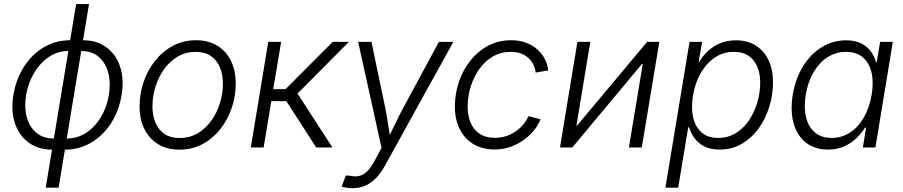

<svg xmlns="http://www.w3.org/2000/svg" viewBox="-20 -748 4582 974"><path d="M243.7 11.2Q174.8 11.2 126 -24.2Q77.1 -59.6 55.9 -122.1Q34.7 -184.6 47.9 -265.6Q61.5 -347.7 102.1 -410.4Q142.6 -473.1 202.9 -508.5Q263.2 -543.9 335.4 -543.9H401.4Q470.2 -543.9 519 -508.5Q567.9 -473.1 589.1 -410.4Q610.4 -347.7 596.7 -265.6Q583.5 -184.6 542.7 -122.1Q502 -59.6 441.9 -24.2Q381.8 11.2 309.1 11.2ZM252.9 -45.4H318.8Q373.5 -45.4 418 -75Q462.4 -104.5 492.2 -154.5Q522 -204.6 532.2 -265.6Q542.5 -327.6 529.3 -378.2Q516.1 -428.7 481.4 -459Q446.8 -489.3 392.1 -489.3H326.7Q272.5 -489.3 227.8 -459Q183.1 -428.7 153.1 -378.2Q123 -327.6 112.3 -265.6Q102.5 -204.6 115.7 -154.5Q128.9 -104.5 163.8 -75Q198.7 -45.4 252.9 -45.4ZM211.9 204.1 366.2 -727.5H431.6L277.3 204.1Z M890.1 11.2Q827.6 11.2 782.5 -16.4Q737.3 -43.9 712.6 -93.3Q688 -142.6 688 -208Q688 -271.5 708.3 -331.3Q728.5 -391.1 766.4 -439.2Q804.2 -487.3 856.9 -515.6Q909.7 -543.9 974.1 -543.9Q1036.6 -543.9 1081.8 -516.6Q1127 -489.3 1151.4 -439.7Q1175.8 -390.1 1175.8 -324.2Q1175.8 -260.3 1155.5 -200.4Q1135.3 -140.6 1097.4 -92.8Q1059.6 -44.9 1007.1 -16.8Q954.6 11.2 890.1 11.2ZM891.6 -47.9Q942.9 -47.9 983.6 -72.3Q1024.4 -96.7 1052.7 -136.7Q1081.1 -176.8 1095.9 -225.6Q1110.8 -274.4 1110.8 -323.2Q1110.8 -371.1 1095.2 -407.5Q1079.6 -443.8 1048.8 -464.4Q1018.1 -484.9 972.2 -484.9Q921.9 -484.9 881.6 -460.9Q841.3 -437 812.5 -397Q783.7 -356.9 768.6 -307.9Q753.4 -258.8 753.4 -208.5Q753.4 -137.7 788.3 -92.8Q823.2 -47.9 891.6 -47.9Z M1252.4 0 1340.8 -535.6H1406.2L1366.2 -295.9H1428.7L1668 -535.6H1750L1489.3 -273.4L1666.5 0H1584L1432.6 -234.9H1356.4L1317.4 0Z M1712.9 199.2 1734.4 142.1 1755.4 143.6Q1780.8 149.4 1802 144.5Q1823.2 139.6 1842.3 121.3Q1861.3 103 1879.9 68.4L1915.5 2.4L1796.9 -535.6H1864.3L1934.1 -202.1Q1942.9 -158.7 1949.2 -115.2Q1955.6 -71.8 1962.4 -30.3H1940.9Q1961.9 -71.8 1982.4 -115.2Q2002.9 -158.7 2026.4 -202.1L2206.5 -535.6H2279.8L1933.1 91.8Q1912.1 130.4 1887 156Q1861.8 181.6 1832.5 194.1Q1803.2 206.5 1769.5 206.5Q1752.9 206.5 1738.3 204.3Q1723.6 202.1 1712.9 199.2Z M2488.8 10.3Q2425.8 10.3 2380.1 -17.8Q2334.5 -45.9 2310.3 -96.7Q2286.1 -147.5 2287.6 -214.4Q2288.6 -277.3 2309.1 -336.2Q2329.6 -395 2367.2 -441.9Q2404.8 -488.8 2456.8 -516.4Q2508.8 -543.9 2572.8 -543.9Q2614.7 -543.9 2648.7 -531.2Q2682.6 -518.6 2706.5 -496.8Q2730.5 -475.1 2744.4 -447.8Q2758.3 -420.4 2760.7 -390.6L2697.3 -379.9Q2695.3 -399.4 2686.8 -418Q2678.2 -436.5 2662.8 -451.7Q2647.5 -466.8 2624.8 -475.8Q2602.1 -484.9 2571.3 -484.9Q2520.5 -484.9 2480.7 -461.7Q2440.9 -438.5 2412.6 -399.2Q2384.3 -359.9 2368.9 -311.8Q2353.5 -263.7 2352.5 -214.4Q2351.1 -165.5 2366.2 -128.2Q2381.3 -90.8 2412.6 -69.8Q2443.8 -48.8 2490.2 -48.8Q2522.5 -48.8 2549.8 -58.3Q2577.1 -67.9 2599.1 -83.7Q2621.1 -99.6 2636.7 -119.1Q2652.3 -138.7 2660.6 -158.7L2722.2 -143.1Q2710.4 -113.3 2688 -85.7Q2665.5 -58.1 2635 -36.6Q2604.5 -15.1 2567.6 -2.4Q2530.8 10.3 2488.8 10.3Z M3235.8 0H3170.4L3240.7 -423.8H3236.8L2883.3 0H2820.8L2909.2 -535.6H2974.6L2904.3 -111.3H2907.7L3262.7 -535.6H3324.7Z M3355.5 204.1 3478 -535.6H3541.5L3524.4 -433.6H3527.3Q3543.5 -462.4 3569.8 -487.5Q3596.2 -512.7 3632.3 -528.1Q3668.5 -543.5 3713.4 -543.5Q3771.5 -543.5 3813.7 -517.1Q3856 -490.7 3878.7 -442.9Q3901.4 -395 3901.4 -329.6Q3901.4 -268.1 3882.8 -207.3Q3864.3 -146.5 3829.1 -97.4Q3793.9 -48.3 3743.9 -18.8Q3693.8 10.7 3630.4 10.7Q3583.5 10.7 3552 -5.9Q3520.5 -22.5 3502.2 -48.3Q3483.9 -74.2 3475.6 -102.5H3471.2L3420.4 204.1ZM3623 -48.3Q3673.8 -48.3 3713.4 -73Q3752.9 -97.7 3780.3 -138.7Q3807.6 -179.7 3822 -229.2Q3836.4 -278.8 3836.4 -328.1Q3836.4 -399.4 3802.2 -442.1Q3768.1 -484.9 3703.6 -484.9Q3652.3 -484.9 3612.8 -460.2Q3573.2 -435.5 3545.9 -394.8Q3518.6 -354 3504.6 -304.4Q3490.7 -254.9 3490.7 -205.1Q3490.7 -133.8 3524.7 -91.1Q3558.6 -48.3 3623 -48.3Z M4180.2 10.7Q4113.8 10.7 4068.8 -24.2Q4023.9 -59.1 4006.1 -121.6Q3988.3 -184.1 4001.5 -267.1Q4015.6 -350.1 4054.2 -412.4Q4092.8 -474.6 4149.4 -509Q4206.1 -543.5 4272.5 -543.5Q4318.4 -543.5 4349.4 -527.6Q4380.4 -511.7 4398.2 -486.6Q4416 -461.4 4423.8 -433.6H4427.7L4444.8 -535.6H4509.3L4420.9 0H4357.4L4373.5 -100.6H4368.2Q4350.6 -72.3 4324 -46.6Q4297.4 -21 4261.5 -5.1Q4225.6 10.7 4180.2 10.7ZM4198.7 -48.3Q4251 -48.3 4293 -76.2Q4335 -104 4363 -153.6Q4391.1 -203.1 4401.9 -267.6Q4412.6 -332 4400.9 -381.1Q4389.2 -430.2 4356.4 -457.5Q4323.7 -484.9 4271.5 -484.9Q4219.2 -484.9 4177 -457Q4134.8 -429.2 4106.4 -380.4Q4078.1 -331.5 4067.4 -267.6Q4057.1 -203.6 4068.8 -154.1Q4080.6 -104.5 4113.5 -76.4Q4146.5 -48.3 4198.7 -48.3Z"/></svg>

Font: Inter 20pt Light
Style: Italic
Weight: 300
Italic angle: -9.3988°
Version: Version 4.001;git-66647c0bb